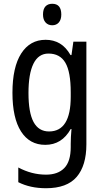

<svg xmlns="http://www.w3.org/2000/svg" viewBox="-20 -758 548 1018"><path d="M222 -547Q264 -547 297 -527.5Q330 -508 354 -466H359L369 -537H438V7Q438 120 386.5 180Q335 240 224 240Q140 240 77 208V130Q148 168 224 168Q287 168 321 133Q355 98 355 22V5Q355 -10 356 -32Q357 -54 359 -74H355Q308 10 220 10Q137 10 91.5 -61Q46 -132 46 -266Q46 -402 92.5 -474.5Q139 -547 222 -547ZM237 -474Q184 -474 157.5 -420.5Q131 -367 131 -265Q131 -161 158 -111Q185 -61 240 -61Q355 -61 355 -245V-269Q355 -377 326.5 -425.5Q298 -474 237 -474ZM257 -738Q305 -738 305 -681Q305 -654 292 -639Q279 -624 257 -624Q235 -624 221.5 -639Q208 -654 208 -681Q208 -710 221 -724Q234 -738 257 -738Z"/></svg>

Font: Noto Sans Thai Cond
Style: Regular
Weight: 400
Width: 3
Designer: Monotype Design Team
Foundry: Monotype Imaging Inc.
Version: Version 2.002; ttfautohint (v1.8.4.7-5d5b)